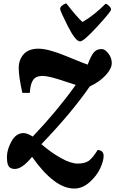

<svg xmlns="http://www.w3.org/2000/svg" viewBox="-20 -955 665 1108"><path d="M589 -933Q597 -933 609 -921.5Q621 -910 621 -899.5Q621 -889 542 -802.5Q463 -716 442 -716Q416 -716 371.5 -804Q327 -892 327 -903.5Q327 -915 341 -925Q355 -935 363 -935Q427 -853 456 -828Q522 -866 589 -933ZM152 -419H109Q88 -514 88 -562Q88 -610 116.5 -642Q145 -674 202 -674Q259 -674 364 -630.5Q469 -587 486 -582Q504 -631 520.5 -651.5Q537 -672 567 -672Q585 -672 605 -647Q625 -622 625 -590.5Q625 -559 590 -521Q555 -483 498 -456Q393 -304 219 -123Q273 -76 330.5 -43.5Q388 -11 428.5 -11Q469 -11 491.5 -26.5Q514 -42 544 -90Q578 -86 578 -56Q578 -26 558 17Q538 60 497 96.5Q456 133 408 133Q294 133 165 -50Q108 20 66 20Q42 20 31 6Q20 -8 20 -50Q20 -92 46.5 -139.5Q73 -187 116 -187Q136 -187 169 -167Q310 -315 417 -465Q401 -470 356 -485Q262 -517 225 -517Q188 -517 171.5 -494Q155 -471 152 -419Z"/></svg>

Font: Clara
Style: Regular
Weight: 400
Designer: Proyecto DEMO
Foundry: Proyecto DEMO
Version: Version 1.002